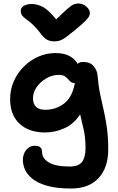

<svg xmlns="http://www.w3.org/2000/svg" viewBox="-20 -820 677 1100"><path d="M388 260Q304 260 250 244.5Q196 229 165.5 204Q135 179 123 151Q111 123 111 97Q111 63 130 39Q149 15 180 15Q221 15 221 51Q221 87 259.5 110.5Q298 134 379 134Q431 134 450.5 107Q470 80 470 29Q470 -30 460 -75Q450 -120 439 -165Q403 -109 348.5 -85Q294 -61 239 -61Q146 -61 92 -111Q38 -161 38 -252Q38 -307 59 -354.5Q80 -402 116.5 -438.5Q153 -475 199.5 -495.5Q246 -516 297 -516Q349 -516 380 -498Q411 -480 425 -454Q434 -465 456 -465Q497 -465 517 -440.5Q537 -416 539 -387Q544 -327 554 -279.5Q564 -232 574.5 -186.5Q585 -141 592.5 -87.5Q600 -34 600 37Q600 141 544.5 200.5Q489 260 388 260ZM169 -258Q169 -191 239 -191Q302 -191 348.5 -228Q395 -265 409 -345L408 -344Q394 -344 385.5 -351Q377 -358 369 -367.5Q361 -377 349.5 -384Q338 -391 317 -391Q280 -391 246 -371.5Q212 -352 190.5 -321.5Q169 -291 169 -258ZM429 -800Q455 -800 475 -782Q495 -764 495 -745Q495 -736 490 -726Q485 -716 467 -698Q449 -680 409 -647Q380 -624 362 -610Q344 -596 328 -589.5Q312 -583 289 -583Q265 -583 246.5 -594.5Q228 -606 209 -633Q186 -663 166.5 -680.5Q147 -698 131.5 -709Q116 -720 107.5 -730.5Q99 -741 99 -758Q99 -776 116 -786.5Q133 -797 162 -797Q194 -797 226 -780Q258 -763 302 -709Q346 -752 368.5 -771.5Q391 -791 404 -795.5Q417 -800 429 -800Z"/></svg>

Font: Shantell Sans Normal
Style: Regular
Weight: 600
Designer: Stephen Nixon, Anya Danilova, Shantell Martin
Foundry: Arrow Type
Version: Version 1.009;[a7da0bfa3]